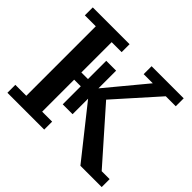

<svg xmlns="http://www.w3.org/2000/svg" viewBox="-161 -914 1129 1129"><g transform="rotate(45 403.0 -350.0)"><path d="M300 -387V-539H382V-387H378L587 -639H511V-705H778V-639H695L461 -377L740 -61H806V5H629L382 -306V-177H300V-327H245V-61H328V5H22V-61H113V-639H22V-705H328V-639H245V-387Z"/></g></svg>

Font: PT Serif Caption
Style: Semibold
Weight: 600
Designer: A.Korolkova, O.Umpeleva, V.Yefimov
Foundry: ParaType Ltd
Version: Version 1.00;May 2, 2020;FontCreator 12.0.0.2544 64-bit